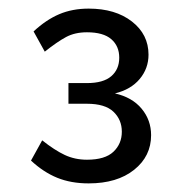

<svg xmlns="http://www.w3.org/2000/svg" viewBox="-20 -828 423 446"><path d="M186 -402Q145 -402 113 -415Q81 -428 52 -455L78 -502Q107 -479 130.5 -468Q154 -457 182 -457Q224 -457 243.5 -475.5Q263 -494 263 -522Q263 -550 243.5 -568.5Q224 -587 182 -587H139V-635H182Q220 -635 238.5 -651Q257 -667 257 -694Q257 -721 238.5 -737Q220 -753 182 -753Q154 -753 133.5 -742Q113 -731 84 -708L58 -755Q87 -782 117.5 -795Q148 -808 186 -808Q248 -808 286.5 -778Q325 -748 325 -701Q325 -669 304.5 -644.5Q284 -620 247 -611Q287 -602 309 -575.5Q331 -549 331 -514Q331 -465 291.5 -433.5Q252 -402 186 -402Z"/></svg>

Font: Celebes
Style: Regular
Weight: 400
Designer: Anugrah Pasau
Foundry: Lafontype
Version: Version 1.000; ttfautohint (v1.8.4)